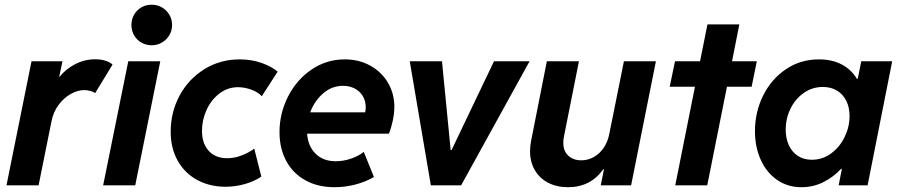

<svg xmlns="http://www.w3.org/2000/svg" viewBox="-20 -781 3786 809"><path d="M112.8 -522.9H243.2L229.5 -457.5H231Q256.3 -489.3 296.1 -510.3Q335.9 -531.2 380.9 -531.2Q406.2 -531.2 425.8 -524.7Q445.3 -518.1 454.1 -508.8L380.9 -388.7Q374 -394 361.1 -397.7Q348.1 -401.4 335 -401.4Q307.6 -401.4 278.6 -385.3Q249.5 -369.1 227.3 -339.6Q205.1 -310.1 197.3 -271.5L142.6 0H7.3Z M520.5 -522.9H655.3L549.8 0H414.6ZM533.7 -675.8Q533.7 -699.2 544.9 -719Q556.2 -738.8 575.7 -750Q595.2 -761.2 619.1 -761.2Q642.6 -761.2 662.4 -749.8Q682.1 -738.3 693.6 -718.8Q705.1 -699.2 705.1 -675.8Q705.1 -652.3 693.6 -632.8Q682.1 -613.3 662.4 -601.8Q642.6 -590.3 619.1 -590.3Q595.2 -590.3 575.7 -601.6Q556.2 -612.8 544.9 -632.6Q533.7 -652.3 533.7 -675.8Z M699.2 -226.1Q699.2 -308.6 736.8 -378.4Q774.4 -448.2 841.1 -489.5Q907.7 -530.8 990.2 -530.8Q1040.5 -530.8 1083.3 -515.4Q1126 -500 1149.9 -479L1083 -375.5Q1067.9 -392.6 1039.3 -403.1Q1010.7 -413.6 982.9 -413.6Q939.5 -413.6 904.8 -387.2Q870.1 -360.8 850.6 -318.4Q831.1 -275.9 831.1 -229.5Q831.1 -176.8 859.4 -145.5Q887.7 -114.3 938 -114.3Q967.3 -114.3 998 -126Q1028.8 -137.7 1051.3 -154.8L1081.1 -37.1Q1051.3 -16.6 1011.2 -5.4Q971.2 5.9 930.2 5.9Q864.7 5.9 812.3 -22Q759.8 -49.8 729.5 -102.5Q699.2 -155.3 699.2 -226.1Z M1157.7 -224.6Q1157.7 -303.2 1193.6 -374Q1229.5 -444.8 1292.5 -487.8Q1355.5 -530.8 1432.6 -530.8Q1492.7 -530.8 1540.5 -504.2Q1588.4 -477.5 1615 -431.9Q1641.6 -386.2 1641.6 -331.1Q1641.6 -303.2 1635 -272.5Q1628.4 -241.7 1618.7 -217.8H1273.9Q1277.8 -165 1309.8 -133.3Q1341.8 -101.6 1394.5 -101.6Q1427.2 -101.6 1459.7 -112.8Q1492.2 -124 1512.7 -141.1L1555.7 -35.2Q1520 -14.6 1477.1 -3.4Q1434.1 7.8 1390.1 7.8Q1318.8 7.8 1266.4 -21.5Q1213.9 -50.8 1185.8 -103.3Q1157.7 -155.8 1157.7 -224.6ZM1518.6 -307.6Q1521 -317.4 1521 -329.1Q1521 -355.5 1508.8 -376Q1496.6 -396.5 1474.6 -408Q1452.6 -419.4 1425.3 -419.4Q1378.9 -419.4 1342 -387.9Q1305.2 -356.4 1287.1 -307.6Z M1706.5 -522.9H1842.3L1878.9 -148.9H1882.8L2061.5 -522.9H2211.4L1922.9 0H1795.4Z M2639.2 0H2511.2L2524.9 -67.9H2522Q2468.3 7.8 2373.5 7.8Q2325.7 7.8 2289.6 -11Q2253.4 -29.8 2233.4 -64.2Q2213.4 -98.6 2213.4 -144Q2213.4 -165 2217.8 -187.5L2284.2 -522.9H2419.4L2356 -204.6Q2353.5 -193.8 2353.5 -179.7Q2353.5 -144.5 2374.5 -125Q2395.5 -105.5 2429.2 -105.5Q2457.5 -105.5 2482.2 -119.4Q2506.8 -133.3 2523.7 -158.2Q2540.5 -183.1 2546.9 -214.8L2608.9 -522.9H2743.7Z M2908.2 -415.5H2801.8L2824.2 -522.9H2929.7L2960.9 -678.2H3095.2L3064.5 -522.9H3168.9L3147 -415.5H3043L2960 0H2825.2Z M3161.1 -228.5Q3161.1 -308.6 3195.3 -377.9Q3229.5 -447.3 3291 -489Q3352.5 -530.8 3430.7 -530.8Q3485.4 -530.8 3525.9 -509.8Q3566.4 -488.8 3590.3 -449.2H3594.2L3608.9 -522.9H3739.3L3635.7 0H3513.7L3527.3 -69.8H3524.4Q3489.7 -33.2 3447.5 -12.7Q3405.3 7.8 3357.4 7.8Q3298.3 7.8 3253.9 -23.2Q3209.5 -54.2 3185.3 -107.9Q3161.1 -161.6 3161.1 -228.5ZM3559.6 -292Q3559.6 -328.6 3545.9 -356.2Q3532.2 -383.8 3506.8 -399.2Q3481.4 -414.6 3447.3 -414.6Q3402.3 -414.6 3366.5 -389.2Q3330.6 -363.8 3310.5 -322.5Q3290.5 -281.2 3290.5 -235.4Q3290.5 -198.7 3303.5 -169.9Q3316.4 -141.1 3341.3 -124.5Q3366.2 -107.9 3400.9 -107.9Q3445.8 -107.9 3481.9 -134.5Q3518.1 -161.1 3538.8 -203.6Q3559.6 -246.1 3559.6 -292Z"/></svg>

Font: Reddit Sans Chocolate
Style: Bold Italic
Weight: 700
Italic angle: -11.25°
Designer: Stephen Hutchings
Version: Version 1.013